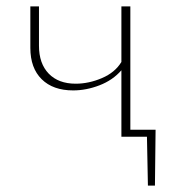

<svg xmlns="http://www.w3.org/2000/svg" viewBox="-20 -428 536 601"><path d="M465 153H443L440 0H360V-208Q333 -177 291.5 -161Q250 -145 209 -145Q146 -145 110.5 -180Q75 -215 75 -278V-408H102V-285Q102 -229 132.5 -197.5Q163 -166 217 -166Q258 -166 299 -183.5Q340 -201 360 -234V-408H388V-22H467Z"/></svg>

Font: Ysabeau Infant Extralight
Style: Regular
Weight: 200
Designer: Christian Thalmann (Catharsis Fonts)
Version: Version 0.003